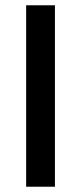

<svg xmlns="http://www.w3.org/2000/svg" viewBox="-20 -707 313 727"><path d="M79 0V-687H188V0Z"/></svg>

Font: New Athena Unicode
Style: Bold
Weight: 700
Designer: J. Rusten 1997; rev. by R. Hancock 2001, 2002, rev. by D. Mastronarde 2002-2021
Foundry: Society for Classical Studies (formerly American Philological Association)
Version: Version 5.008